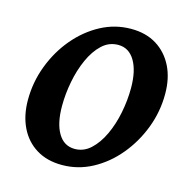

<svg xmlns="http://www.w3.org/2000/svg" viewBox="-100 -750 831 857"><g transform="rotate(15 315.5 -321.5)"><path d="M260 12Q191 12 141.5 -18.5Q92 -49 65.5 -103.5Q39 -158 39 -230Q39 -312 68 -388.5Q97 -465 147.5 -525Q198 -585 263.5 -620Q329 -655 403 -655Q472 -655 521 -624.5Q570 -594 597 -540Q624 -486 624 -413Q624 -331 595 -255Q566 -179 515.5 -118.5Q465 -58 399.5 -23Q334 12 260 12ZM297 -72Q338 -72 370 -101.5Q402 -131 424.5 -179Q447 -227 458.5 -285Q470 -343 470 -399Q470 -479 442.5 -525Q415 -571 366 -571Q323 -571 291 -541Q259 -511 237 -462Q215 -413 204 -355.5Q193 -298 193 -243Q193 -163 220 -117.5Q247 -72 297 -72Z"/></g></svg>

Font: Petrona ExtraBold
Style: Italic
Weight: 800
Italic angle: -9°
Designer: Ringo R. Seeber
Foundry: Ringo R. Seeber
Version: Version 2.001; ttfautohint (v1.8.3)